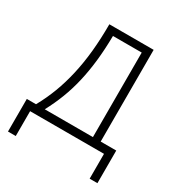

<svg xmlns="http://www.w3.org/2000/svg" viewBox="-154 -620 802 856"><g transform="rotate(30 247.0 -192.0)"><path d="M9.8 127.9V-40H57.1Q83.5 -87.4 103.3 -139.4Q123 -191.4 136.2 -249.8Q149.4 -308.1 155.8 -373.3Q162.1 -438.5 162.1 -512.2H390.1V-40H470.2V127.9H430.2V0H49.8V127.9ZM350.1 -475.1H202.1Q201.2 -404.8 194.6 -345.5Q188 -286.1 175.8 -233.9Q163.6 -181.6 145.3 -134Q127 -86.4 102.1 -40H350.1Z"/></g></svg>

Font: Clear Sans Thin
Style: Regular
Weight: 250
Foundry: Intel Corporation
Version: Version 1.00